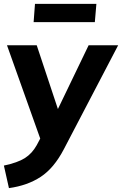

<svg xmlns="http://www.w3.org/2000/svg" viewBox="-25 -740 628 988"><path d="M583 -507 304 27Q253 125 184.5 170Q116 215 21 228L-5 112Q66 97 103 73.5Q140 50 164 7L182 -27L11 -507H164L273 -179L431 -507ZM148 -626 155 -720H471L463 -626Z"/></svg>

Font: Muli ExtraBold
Style: Italic
Weight: 800
Italic angle: -4.541°
Designer: Vernon Adams
Foundry: Vernon Adams
Version: Version 2.000